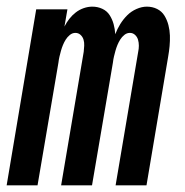

<svg xmlns="http://www.w3.org/2000/svg" viewBox="-38 -558 558 578"><path d="M-18 0 71 -530H165L156 -478Q162 -490 170.5 -501Q179 -512 190 -520.5Q201 -529 214 -533.5Q227 -538 240 -538Q256 -538 270 -531.5Q284 -525 292 -512.5Q300 -500 304 -485.5Q308 -471 309 -455Q315 -471 324 -485.5Q333 -500 345 -512Q357 -524 373 -531Q389 -538 404 -538Q421 -538 435 -531Q449 -524 457 -511Q465 -498 469 -482.5Q473 -467 473.5 -451Q474 -435 472.5 -419Q471 -403 468 -386L403 0H310L378 -402Q380 -411 380 -420.5Q380 -430 377.5 -438.5Q375 -447 368.5 -453Q362 -459 353 -459Q344 -459 336.5 -453Q329 -447 324 -439Q319 -431 315.5 -422.5Q312 -414 309.5 -405Q307 -396 305 -387.5Q303 -379 302 -370L239 0H146L214 -402Q215 -411 215.5 -420.5Q216 -430 213.5 -438.5Q211 -447 204.5 -453Q198 -459 189 -459Q180 -459 172.5 -453Q165 -447 160 -439Q155 -431 151.5 -422.5Q148 -414 145.5 -405Q143 -396 141 -387.5Q139 -379 138 -370L75 0Z"/></svg>

Font: iosevka_custom_sans_ss08
Style: Bold Italic
Weight: 700
Italic angle: -10°
Designer: Belleve Invis
Foundry: Belleve Invis
Version: Version 10.3.0; ttfautohint (v1.8.3)